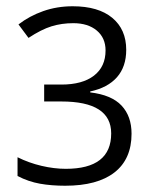

<svg xmlns="http://www.w3.org/2000/svg" viewBox="-20 -585 486 613"><path d="M383 -426Q383 -372 353.5 -338.5Q324 -305 268 -293V-290Q336 -282 368 -248Q400 -214 400 -158Q400 -77 345.5 -34.5Q291 8 188 8Q144 8 107.5 1.5Q71 -5 36 -23V-83Q72 -65 112.5 -55.5Q153 -46 190 -46Q335 -46 335 -159Q335 -261 176 -261H121V-315H176Q243 -315 280 -343.5Q317 -372 317 -424Q317 -464 289 -487.5Q261 -511 214 -511Q177 -511 144.5 -501Q112 -491 71 -464L39 -507Q74 -534 118 -549.5Q162 -565 212 -565Q294 -565 338.5 -528Q383 -491 383 -426Z"/></svg>

Font: UN Bangla
Style: Regular
Weight: 400
Designer: Desinged by Rajon, Unicode developed by Rashed (IMGN)
Version: Version 2.001;March 19, 2023;FontCreator 14.0.0.2901 64-bit